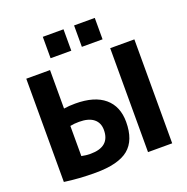

<svg xmlns="http://www.w3.org/2000/svg" viewBox="-163 -1105 1237 1268"><g transform="rotate(-20 455.5 -471.5)"><path d="M76.2 -4.9V-730.5H243.2V-460Q279.3 -465.8 323.2 -465.8Q458 -465.8 528.3 -406.2Q598.6 -346.7 598.6 -237.3Q598.6 -108.4 526.9 -49.3Q455.1 9.8 293.9 9.8Q178.7 9.8 76.2 -4.9ZM243.2 -126Q275.4 -119.1 305.7 -119.1Q442.4 -119.1 442.4 -237.3Q442.4 -288.1 407.7 -315.9Q373 -343.8 305.7 -343.8Q271.5 -343.8 243.2 -337.9ZM273.4 -802.7V-953.1H418.9V-802.7ZM493.2 -802.7V-953.1H638.7V-802.7ZM666 0V-730.5H835.9V0Z"/></g></svg>

Font: GenEi M Gothic v2 Heavy
Style: Regular
Weight: 800
Version: Version 2.0